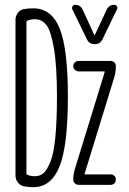

<svg xmlns="http://www.w3.org/2000/svg" viewBox="-20 -775 540 805"><path d="M427.7 -735.4Q437.5 -754.9 459 -754.9Q465.8 -754.9 469.7 -749Q473.6 -743.2 470.7 -736.3L410.2 -611.3Q400.4 -589.8 377 -589.8Q353.5 -589.8 343.8 -611.3L283.2 -736.3Q280.3 -743.2 284.2 -749Q288.1 -754.9 294.9 -754.9Q316.4 -754.9 326.2 -735.4L375 -628.9Q375 -627.9 377 -627.9Q377.9 -627.9 377.9 -628.9ZM293.9 -66.4 418.9 -472.7V-473.6Q418.9 -475.6 418 -475.6H309.6Q300.8 -475.6 293.9 -482.4Q287.1 -489.3 287.1 -498Q287.1 -506.8 293.9 -513.2Q300.8 -519.5 309.6 -519.5H444.3Q453.1 -519.5 459.5 -513.2Q465.8 -506.8 465.8 -498Q465.8 -474.6 460 -454.1L335 -46.9Q335 -45.9 334 -45.9Q334 -43.9 335 -43.9H444.3Q453.1 -43.9 459.5 -37.6Q465.8 -31.2 465.8 -22Q465.8 -12.7 459.5 -6.3Q453.1 0 444.3 0H309.6Q300.8 0 293.9 -6.3Q287.1 -12.7 287.1 -22.5Q287.1 -42 293.9 -66.4ZM90.8 -680.7V-47.9Q90.8 -43 94.7 -42Q109.4 -36.1 126 -36.1Q147.5 -36.1 162.1 -48.8Q176.8 -61.5 190.9 -95.7Q205.1 -129.9 211.9 -198.7Q218.8 -267.6 218.8 -370.1Q218.8 -498 206.1 -572.3Q193.4 -646.5 174.3 -670.4Q155.3 -694.3 126 -694.3Q108.4 -694.3 94.7 -688.5Q90.8 -686.5 90.8 -680.7ZM79.1 5.9Q64.5 2.9 54.7 -10.3Q44.9 -23.4 44.9 -39.1V-691.4Q44.9 -707 54.2 -720.2Q63.5 -733.4 78.1 -736.3Q96.7 -740.2 119.1 -740.2Q196.3 -740.2 230.5 -654.8Q264.6 -569.3 264.6 -370.1Q264.6 -166 230 -78.1Q195.3 9.8 119.1 9.8Q97.7 9.8 79.1 5.9Z"/></svg>

Font: Rounded-L Mgen+ 1m light
Style: Regular
Weight: 200
Designer: [Source Han Sans]
Ryoko NISHIZUKA  (kana & ideographs); Paul D. Hunt (Latin, Greek & Cyrillic); Wenlong ZHANG  (bopomofo
Version: Version 1.059.20150602